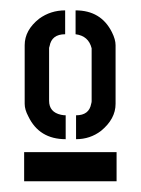

<svg xmlns="http://www.w3.org/2000/svg" viewBox="-20 -708 265 361"><path d="M25.4 -367.2V-421.9H199.2V-367.2ZM26.4 -512.7V-623Q26.4 -651.4 53.7 -672.9Q75.2 -688.5 102.5 -688.5V-643.6Q77.1 -643.6 73.2 -621.1Q72.3 -619.1 72.3 -617.2V-518.6Q72.3 -497.1 94.7 -492.2Q99.6 -491.2 103.5 -491.2V-446.3Q53.7 -446.3 33.2 -489.3Q26.4 -502 26.4 -512.7ZM123 -446.3V-491.2Q147.5 -491.2 151.4 -512.7Q152.3 -515.6 152.3 -517.6V-617.2Q146.5 -640.6 122.1 -643.6V-688.5Q169.9 -688.5 190.4 -647.5Q197.3 -633.8 197.3 -623V-512.7Q197.3 -484.4 169.9 -461.9Q149.4 -446.3 123 -446.3Z"/></svg>

Font: Post No Bills Colombo
Style: Bold
Weight: 800
Designer: Kosala Senevirathne, Siva Puranthara, Lasantha Premarathna, Tharique Azeez
Foundry: Mooniak
Version: Version 1.220 ; ttfautohint (v1.5)